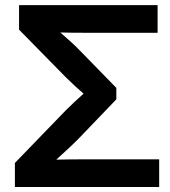

<svg xmlns="http://www.w3.org/2000/svg" viewBox="-20 -748 679 768"><path d="M39.6 0V-96.2L242.7 -306.2Q259.8 -323.2 279.8 -342Q299.8 -360.8 319.3 -377.9Q338.9 -395 354 -408.2V-338.4Q338.9 -352.1 319.6 -368.7Q300.3 -385.3 280.3 -403.6Q260.3 -421.9 243.2 -439L56.2 -629.4V-727.5H610.4V-616.7H348.6Q306.6 -616.7 266.6 -617.2Q226.6 -617.7 189 -618.7L184.1 -649.9Q202.6 -633.8 222.9 -616.5Q243.2 -599.1 263.9 -580.3Q284.7 -561.5 304.2 -541L445.3 -396.5V-350.6L305.2 -204.6Q283.2 -181.6 259.8 -159.7Q236.3 -137.7 214.4 -117.9Q192.4 -98.1 174.3 -81.1L178.2 -108.9Q218.8 -109.9 261.2 -110.4Q303.7 -110.8 348.6 -110.8H616.7V0Z"/></svg>

Font: Inter 24pt SemiBold
Style: Regular
Weight: 600
Designer: Rasmus Andersson
Foundry: rsms
Version: Version 4.001;git-66647c0bb